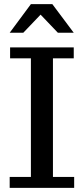

<svg xmlns="http://www.w3.org/2000/svg" viewBox="-20 -912 406 932"><path d="M27 0V-53H130V-629H29V-682H338V-629H237V-53H340V0ZM27 -753 130 -892H234L338 -753H261L154 -865H200L93 -753Z"/></svg>

Font: Montagu Slab 24pt
Style: Regular
Weight: 400
Designer: Florian Karsten
Foundry: Florian Karsten
Version: Version 1.000